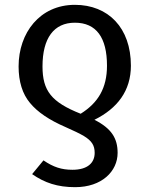

<svg xmlns="http://www.w3.org/2000/svg" viewBox="-20 -559 619 795"><path d="M371 -63C466 -110 522 -183 522 -287C522 -444 428 -539 290 -539C145 -539 57 -423 57 -284C57 -221 73 -170 104 -133C135 -95 184 -62 251 -33C285 -18 310 -6 327 4C360 24 372 43 372 74C372 115 343 144 280 144C235 144 201 133 160 105L113 162C165 198 218 216 291 216C402 216 467 150 467 74C467 14 442 -27 371 -63ZM156 -284C156 -401 203 -465 290 -465C379 -465 423 -403 423 -287C423 -194 386 -133 314 -88C193 -136 156 -183 156 -284Z"/></svg>

Font: Fira Sans
Style: Regular
Weight: 400
Designer: Carrois Corporate & Edenspiekermann AG
Foundry: Carrois Corporate GbR & Edenspiekermann AG
Version: Version 4.203